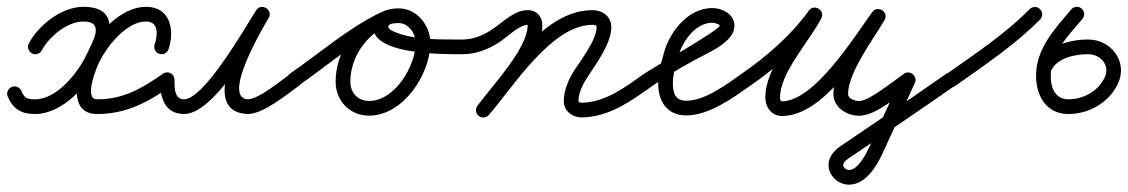

<svg xmlns="http://www.w3.org/2000/svg" viewBox="-41 -305 3225 549"><path d="M78.7 -161.2C78.7 -161.2 78.7 -161.2 78.7 -161.2C99.3 -200.3 151.2 -243.2 196.8 -243.5C260.7 -243.9 223.9 -186.3 206.5 -148.9C182.9 -98.4 122.2 -21 59.3 -21C36 -21 28.4 -25 19.8 -45.2C15.3 -55.9 3 -60.9 -7.7 -56.3C-18.4 -51.8 -23.4 -39.5 -18.8 -28.8C-18.8 -28.8 -18.8 -28.8 -18.8 -28.8C-3.6 7.1 19.8 21 59.3 21C140.2 21 213.5 -64.6 244.5 -131.1C275.2 -196.8 303.5 -286.2 196.5 -285.5C135.2 -285 69.4 -233.8 41.5 -180.8C36.1 -170.5 40.1 -157.8 50.3 -152.4C60.6 -147 73.3 -151 78.7 -161.2ZM440.9 -164.3C440.9 -164.3 440.9 -164.3 440.9 -164.3C459.1 -218.7 446.4 -285.5 376.5 -285.5C303.1 -285.5 236.9 -208.6 206.8 -149.5C183.5 -103.8 145.2 21 237 21C320.5 21 382.9 -13.1 449.1 -59.8C458.6 -66.5 460.8 -79.6 454.2 -89.1C447.5 -98.6 434.4 -100.8 424.9 -94.2C365.9 -52.6 311.4 -21 237 -21C195.8 -21 237.7 -117.8 244.2 -130.5C266.4 -173.9 320.8 -243.5 376.5 -243.5C414.1 -243.5 409.8 -203.6 401.1 -177.7C397.4 -166.7 403.3 -154.8 414.3 -151.1C425.3 -147.4 437.2 -153.3 440.9 -164.3Z M416 -77C416 -77 416 -77 416 -77C416 -29.5 428.4 21 485 21C571.3 21 681 -180.3 726.8 -252.8C734.1 -264.5 728.7 -275.9 719.7 -281.4C710.7 -287 698 -286.6 691 -274.7C660.2 -223.1 521 13.7 666 21C666 21 666.2 21 666.5 21C666.7 21 667 21 667 21C712.5 21 777.5 -34.2 814 -59.8C823.5 -66.5 825.9 -79.5 819.2 -89C812.5 -98.5 799.5 -100.9 790 -94.2C790 -94.2 790 -94.2 790 -94.2C763.2 -75.5 698.7 -21 667 -21C667 -21 667.3 -21 667.5 -21C667.8 -21 668.1 -21 668 -21C590.8 -24.8 714.2 -231.8 727 -253.3C734.1 -265.1 728.9 -276.5 720 -281.9C711.1 -287.3 698.6 -286.9 691.2 -275.2C655.6 -218.8 542 -21 485 -21C456.7 -21 458 -55.8 458 -77C458 -88.6 448.6 -98 437 -98C425.4 -98 416 -88.6 416 -77Z M782.7 -65.1C789.3 -55.5 802.4 -53.1 811.9 -59.7C894.2 -116.7 973.9 -186.8 1063.6 -230.6C1076 -236.7 1077.8 -249.1 1073.3 -258.5C1068.9 -267.9 1058.1 -274.4 1045.5 -268.5C970.5 -233.8 918.7 -153.9 918.7 -71.2C918.7 -16.8 959.3 25.7 1014.2 25.7C1112.3 25.7 1189.6 -93.2 1189.6 -182.5C1189.6 -232.5 1150.9 -281 1099 -281C1071.7 -281 1040.3 -274 1030.2 -244.9C1030.2 -244.9 1030.2 -245 1030.2 -245C1030.2 -245 1030.2 -245.1 1030.2 -245.1C994.9 -146.2 1232.8 -150.1 1281 -150C1292.6 -150 1302 -159.4 1302 -171C1302 -182.6 1292.6 -192 1281 -192C1221.3 -192.1 1140.5 -189.8 1085 -214.8C1079.1 -217.5 1066.8 -222.5 1069.8 -230.9C1069.8 -230.9 1069.8 -231 1069.8 -231C1069.8 -231 1069.8 -231.1 1069.8 -231.1C1072.5 -238.7 1092.6 -239 1099 -239C1127.4 -239 1147.6 -209.2 1147.6 -182.5C1147.6 -116.8 1088.3 -16.3 1014.2 -16.3C982.5 -16.3 960.7 -39.9 960.7 -71.2C960.7 -137.6 1003 -202.5 1063.2 -230.4C1075.8 -236.2 1077.5 -248.8 1072.9 -258.3C1068.4 -267.9 1057.6 -274.4 1045.2 -268.3C953.4 -223.5 872.1 -152.5 788.1 -94.3C778.5 -87.7 776.1 -74.6 782.7 -65.1Z M1281 -150C1281 -150 1281 -150 1281 -150C1319 -150 1353.7 -163 1385.3 -183.3C1407.3 -197.4 1443.4 -234 1468 -234C1470.6 -234 1467.7 -239.7 1467.7 -232.5C1467.7 -166.7 1367.3 -61 1324.1 -2.5C1317.2 6.9 1319.2 20 1328.5 26.9C1337.9 33.8 1351 31.8 1357.9 22.5C1409.7 -47.8 1509.7 -145.3 1509.7 -232.5C1509.7 -257.6 1493.9 -276 1468 -276C1428.4 -276 1394.6 -239.2 1362.7 -218.6C1337.8 -202.7 1310.9 -192 1281 -192C1269.4 -192 1260 -182.6 1260 -171C1260 -159.4 1269.4 -150 1281 -150ZM1327.3 25.9C1336.1 33.5 1349.4 32.5 1356.9 23.7C1429.3 -60.8 1537.5 -234 1653.2 -234C1657.8 -234 1665 -233.4 1665 -227.5C1665 -191.4 1620.6 -133.8 1601.8 -104.8C1585.3 -79.3 1571 -46.8 1571 -16C1571 -16 1571 -16 1571 -16C1571 -16 1571 -16 1571 -16C1571 13.3 1596.6 31.4 1624.1 30.7C1702.5 28.8 1763.7 -16.5 1825.1 -59.8C1834.6 -66.5 1836.8 -79.6 1830.2 -89.1C1823.5 -98.6 1810.4 -100.8 1800.9 -94.2C1800.9 -94.2 1800.9 -94.2 1800.9 -94.2C1747.2 -56.3 1691.8 -12.9 1623.1 -11.3C1620.1 -11.2 1613 -11.9 1613 -16C1613 -16 1613 -16 1613 -16C1613 -16 1613 -16 1613 -16C1613 -38.5 1625.2 -63.5 1637.1 -81.9C1661.9 -120.3 1707 -179.9 1707 -227.5C1707 -257.9 1681.7 -276 1653.2 -276C1512.3 -276 1409 -101.6 1325.1 -3.7C1317.5 5.1 1318.5 18.4 1327.3 25.9Z M1825 -59.8C1825 -59.8 1825 -59.8 1825 -59.8C1862.3 -85.8 1901.2 -109.2 1941.1 -131.1C1973.9 -149.1 2016.3 -166.4 2042.3 -193.8C2052.3 -204.3 2059 -217.2 2059 -232C2059 -264.1 2024.3 -282 1996 -282C1922.6 -282 1868.2 -207.5 1854.5 -142.4C1854.5 -142.3 1854.6 -142.8 1854.7 -143.2C1854.8 -143.7 1854.9 -144.1 1854.9 -144.1C1846.9 -118 1841 -93.8 1841 -66C1841 -15.5 1866.1 25 1921 25C1986.4 25 2053.1 -24.1 2104 -59.8C2113.5 -66.5 2115.9 -79.5 2109.2 -89C2102.5 -98.5 2089.5 -100.9 2080 -94.2C2037.8 -64.7 1975.7 -17 1921 -17C1890.2 -17 1883 -38.9 1883 -66C1883 -89.5 1888.3 -109.8 1895.1 -131.9C1895.1 -131.9 1895.2 -132.3 1895.3 -132.8C1895.4 -133.2 1895.5 -133.6 1895.5 -133.6C1905 -178.5 1943.5 -240 1996 -240C2000.3 -240 2017 -236 2017 -232C2017 -219.1 1825.2 -111.1 1801 -94.2C1791.5 -87.6 1789.1 -74.5 1795.8 -65C1802.4 -55.5 1815.5 -53.1 1825 -59.8Z M2104 -59.7C2104 -59.7 2104 -59.7 2104 -59.7C2179 -111.7 2252.4 -175.6 2305.8 -250C2313.4 -260.5 2307.4 -271.8 2298.1 -277.5C2288.8 -283.2 2276.1 -283.4 2270.1 -271.9C2231.3 -196.6 2147.4 -113.9 2147.4 -26.1C2147.4 1.7 2165.8 26.9 2195.4 26.7C2315.8 25.8 2422.3 -156 2487 -245.7C2494.8 -256.5 2489.4 -268 2480.4 -273.9C2471.3 -279.8 2458.6 -280.1 2451.9 -268.6C2412.6 -201.7 2342 -113.4 2342 -36C2342 2.7 2381.1 26 2416 26C2463.3 26 2528.5 -32.3 2568 -59.8C2576.5 -65.6 2570.8 -76.8 2562 -84.2C2553.2 -91.6 2541.2 -95.1 2536.9 -85.7C2505.9 -18.1 2474.9 49.6 2443.9 117.3C2443.9 117.3 2443.9 117.2 2443.9 117.2C2444 117.1 2444 117.1 2444 117.1C2435.2 135.9 2411.8 181 2387.1 181C2386.9 181 2386.8 181 2386.6 181C2386.6 181 2386.5 181 2386.3 181C2386.2 181 2386 181 2386 181C2379.2 181 2370.1 174.2 2370.1 167C2370.1 159.3 2379.3 152.1 2384.8 148.4C2384.8 148.4 2384.8 148.4 2384.8 148.4C2384.8 148.4 2384.8 148.4 2384.8 148.4C2486.5 79.5 2588.4 10.7 2689 -59.8C2698.5 -66.5 2700.9 -79.5 2694.2 -89C2687.5 -98.5 2674.5 -100.9 2665 -94.2C2665 -94.2 2665 -94.2 2665 -94.2C2564.5 -23.8 2462.8 44.8 2361.2 113.6C2361.2 113.6 2361.2 113.6 2361.2 113.6C2361.2 113.6 2361.2 113.6 2361.2 113.6C2343.2 125.9 2328.1 144.1 2328.1 167C2328.1 197.4 2356 223 2386 223C2386 223 2385.8 223 2385.7 223C2385.5 223 2385.4 223 2385.4 223C2386 223 2386.5 223 2387.1 223C2433.3 223 2464.8 171.7 2482 134.9C2482 134.9 2482 134.9 2482.1 134.8C2482.1 134.8 2482.1 134.7 2482.1 134.7C2513.1 67.1 2544.1 -0.6 2575.1 -68.3C2579.4 -77.6 2575.8 -87.1 2569.1 -92.7C2562.4 -98.3 2552.5 -100.1 2544 -94.2C2515.4 -74.4 2443.7 -16 2416 -16C2405.5 -16 2384 -21.8 2384 -36C2384 -97.3 2454.7 -190.5 2488.1 -247.4C2494.9 -258.9 2490 -270 2481.5 -275.6C2472.9 -281.1 2460.8 -281.1 2453 -270.3C2399.8 -196.7 2287.5 -16 2195.1 -15.3C2190.2 -15.3 2189.4 -22.4 2189.4 -26.1C2189.4 -97.7 2273.7 -187.2 2307.4 -252.6C2313.4 -264.1 2308.2 -274.9 2299.7 -280.1C2291.2 -285.3 2279.3 -285 2271.7 -274.5C2221.1 -204.1 2151.1 -143.5 2080 -94.3C2070.5 -87.7 2068.1 -74.6 2074.7 -65C2081.3 -55.5 2094.4 -53.1 2104 -59.7Z M2659.9 -63.5C2666.6 -54 2679.7 -51.8 2689.2 -58.5C2772.4 -117.7 2861.3 -176.4 2933 -249.3C2941.1 -257.5 2941 -270.8 2932.7 -279C2924.5 -287.1 2911.2 -287 2903 -278.7C2903 -278.7 2903 -278.7 2903 -278.7C2833.1 -207.6 2746 -150.4 2664.8 -92.8C2655.4 -86.1 2653.2 -73 2659.9 -63.5Z M3021.9 -278C3021.9 -278 3021.9 -278 3021.9 -278C2976.5 -223.8 2924.7 -170 2921.6 -94.9C2921.6 -94.9 2921.6 -94.9 2921.6 -94.8C2921.6 -94.8 2921.6 -94.8 2921.6 -94.8C2919.3 -35.8 2947.9 21 3014 21C3073 21 3130.5 -11.9 3155.8 -66.1C3184.9 -128.4 3136.2 -192.2 3070.3 -192C3070.3 -192 3070.4 -192 3070.4 -192C3070.4 -192 3070.5 -192 3070.5 -192C3017 -192.1 2952.4 -174.3 2927.1 -122.2C2922 -111.7 2926.4 -99.2 2936.8 -94.1C2947.3 -89 2959.8 -93.4 2964.9 -103.8C2964.9 -103.8 2964.9 -103.8 2964.9 -103.8C2982.5 -140.2 3034.3 -150.1 3070.3 -150C3070.3 -150 3070.4 -150 3070.4 -150C3070.4 -150 3070.4 -150 3070.4 -150C3105.5 -150.1 3134 -118.6 3117.8 -83.9C3099.4 -44.4 3056.7 -21 3014 -21C2973.2 -21 2962.2 -58.7 2963.6 -93.2C2963.6 -93.2 2963.6 -93.2 2963.6 -93.2C2963.6 -93.1 2963.6 -93.1 2963.6 -93.1C2966.2 -156.8 3015.5 -205 3054.1 -251C3061.5 -259.9 3060.4 -273.1 3051.5 -280.6C3042.6 -288 3029.4 -286.9 3021.9 -278Z"/></svg>

Font: FRB American Cursive Guidelines Medium
Style: Italic
Weight: 500
Italic angle: -25°
Version: Version 2.0;Modular Font Editor K font №1